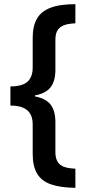

<svg xmlns="http://www.w3.org/2000/svg" viewBox="-20 -739 415 922"><path d="M342 163Q269 162 224 146Q179 130 158 94.5Q137 59 137 0V-141Q137 -172 125.5 -192Q114 -212 90.5 -222Q67 -232 30 -232V-324Q65 -324 89 -333Q113 -342 125 -362.5Q137 -383 137 -415V-558Q137 -613 157 -648.5Q177 -684 222 -701.5Q267 -719 342 -719V-627Q312 -626 290.5 -619Q269 -612 257.5 -595.5Q246 -579 246 -548V-404Q246 -349 222.5 -319.5Q199 -290 148 -281V-276Q201 -266 223.5 -236Q246 -206 246 -153V-8Q246 20 256.5 37.5Q267 55 288.5 62.5Q310 70 342 71Z"/></svg>

Font: Noto Sans Khmer Condensed SemiBold
Style: Regular
Weight: 600
Width: 3
Designer: Danh Hong and the Monotype Design Team
Foundry: Monotype Imaging Inc.
Version: Version 2.004